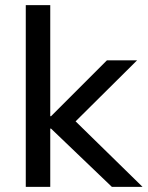

<svg xmlns="http://www.w3.org/2000/svg" viewBox="-20 -725 573 745"><path d="M80 0V-705H175V-274H178L395 -491H512L251 -232L252 -275L533 0H414L178 -226H175V0Z"/></svg>

Font: Nunito Sans 12pt ExtraLight 10pt Medium
Style: Regular
Weight: 500
Version: Version 3.101;gftools[0.9.27]